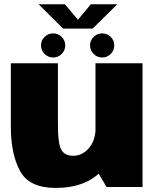

<svg xmlns="http://www.w3.org/2000/svg" viewBox="-20 -896 752 920"><path d="M490.5 0H663V-593H437.5V-90ZM257.5 -593H32V-288.5Q32 -158 76 -76.8Q120 4.5 246.5 4.5Q393.5 4.5 471 -82Q548.5 -168.5 548.5 -251.5L438.5 -290Q438.5 -223.5 406.2 -186.5Q374 -149.5 330.5 -149.5Q291.5 -149.5 274.5 -177.2Q257.5 -205 257.5 -300.5ZM234.5 -620.5Q258.5 -620.5 275.5 -637.5Q292.5 -654.5 292.5 -678.5Q292.5 -702.5 275.5 -719.2Q258.5 -736 234.5 -736Q211 -736 193.8 -719.2Q176.5 -702.5 176.5 -678.5Q176.5 -654.5 193.8 -637.5Q211 -620.5 234.5 -620.5ZM469.5 -620.5Q493.5 -620.5 510.5 -637.5Q527.5 -654.5 527.5 -678.5Q527.5 -702.5 510.5 -719.2Q493.5 -736 469.5 -736Q446 -736 428.8 -719.2Q411.5 -702.5 411.5 -678.5Q411.5 -654.5 428.8 -637.5Q446 -620.5 469.5 -620.5ZM282.5 -759H424L542 -875.5H415L353.5 -801.5L291 -875.5H165Z"/></svg>

Font: Anybody UltraCondensed Thin Black
Style: Regular
Weight: 900
Version: Version 1.111